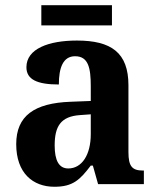

<svg xmlns="http://www.w3.org/2000/svg" viewBox="-20 -704 600 734"><path d="M138 -607H408V-684H138ZM188 10C259 10 286 -17 327 -71H335L355 0H530V-52H527C485 -52 471 -68 471 -123V-378C471 -503 405 -549 274 -549C167 -549 81 -518 81 -447C81 -400 122 -381 205 -381C205 -445 221 -489 267 -489C318 -489 327 -444 327 -374V-318L250 -315C111 -310 42 -261 42 -153C42 -42 106 10 188 10ZM241 -60C205 -60 189 -91 189 -148C189 -221 212 -259 286 -264L327 -267V-191C327 -112 293 -60 241 -60Z"/></svg>

Font: Noto Serif Tamil SemiCondensed
Style: Bold
Weight: 700
Width: 4
Designer: Indian Type Foundry, Tom Grace, and the Monotype Design Team
Foundry: Monotype Imaging Inc.
Version: Version 2.004